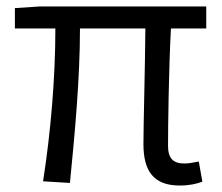

<svg xmlns="http://www.w3.org/2000/svg" viewBox="-20 -560 685 593"><path d="M535 13C565 13 587 8 605 1L594 -61C573 -57 560 -55 550 -55C516 -55 499 -70 499 -109C499 -165 501 -345 508 -472H617V-540H102L26 -535V-472H151C151 -322 137 -153 113 0L196 5C211 -147 227 -317 227 -472H429C428 -349 423 -174 423 -115C423 -31 455 13 535 13Z"/></svg>

Font: Source Han Sans JP Normal
Style: Regular
Weight: 350
Designer: Ryoko NISHIZUKA 西塚涼子 (kana, bopomofo & ideographs); Paul D. Hunt (Latin, Greek & Cyrillic); Sandoll Communications 산돌커뮤니
Foundry: Adobe
Version: Version 2.002;hotconv 1.0.116;makeotfexe 2.5.65601